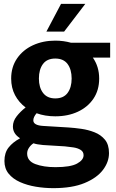

<svg xmlns="http://www.w3.org/2000/svg" viewBox="-20 -742 601 997"><path d="M267 -138Q214 -138 170 -154Q153 -134 153 -117Q153 -91 205 -88L337 -80Q367 -78 402.5 -73Q438 -68 471 -55Q504 -42 525 -16.5Q546 9 546 53Q546 99 514.5 140.5Q483 182 419 208.5Q355 235 257 235Q211 235 166 227.5Q121 220 84 203.5Q47 187 25 160Q3 133 3 94Q3 51 25 23.5Q47 -4 83 -23V-25Q47 -48 47 -85Q47 -113 66.5 -138Q86 -163 113 -184Q78 -210 58 -248Q38 -286 38 -334Q38 -394 68.5 -438.5Q99 -483 151 -507Q203 -531 267 -531Q310 -531 349 -520H552V-443H462Q495 -396 495 -334Q495 -274 465.5 -230Q436 -186 384.5 -162Q333 -138 267 -138ZM267 -231Q310 -231 331 -259.5Q352 -288 352 -334Q352 -381 331 -409.5Q310 -438 267 -438Q224 -438 203 -409.5Q182 -381 182 -334Q182 -288 203.5 -259.5Q225 -231 267 -231ZM268 126Q346 126 380 107.5Q414 89 414 64Q414 46 399 36.5Q384 27 361.5 23.5Q339 20 317 18L203 11Q170 8 154 2Q141 10 131 24.5Q121 39 121 55Q121 94 163.5 110Q206 126 268 126ZM221 -578 297 -722H423L313 -578Z"/></svg>

Font: Murecho SemiBold
Style: Regular
Weight: 600
Designer: Neil Summerour
Foundry: Positype
Version: Version 1.010; ttfautohint (v1.8.3)